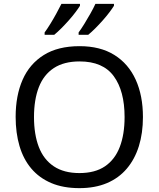

<svg xmlns="http://www.w3.org/2000/svg" viewBox="-20 -964 821 994"><path d="M720 -358Q720 -275 699 -207.5Q678 -140 636.5 -91Q595 -42 533.5 -16Q472 10 391 10Q307 10 245 -16.5Q183 -43 142 -91.5Q101 -140 81 -208Q61 -276 61 -359Q61 -469 97 -551Q133 -633 206.5 -679Q280 -725 392 -725Q499 -725 572 -679.5Q645 -634 682.5 -551.5Q720 -469 720 -358ZM156 -358Q156 -268 181 -203Q206 -138 258.5 -103Q311 -68 391 -68Q472 -68 523.5 -103Q575 -138 600 -203Q625 -268 625 -358Q625 -493 569 -569.5Q513 -646 392 -646Q311 -646 258.5 -611.5Q206 -577 181 -512.5Q156 -448 156 -358ZM570 -934Q562 -921 547 -901Q532 -881 512.5 -859Q493 -837 473.5 -817.5Q454 -798 437 -784H387V-796Q401 -815 417 -841Q433 -867 448.5 -894.5Q464 -922 474 -944H570ZM394 -934Q386 -921 371 -901Q356 -881 336.5 -859Q317 -837 297.5 -817.5Q278 -798 261 -784H211V-796Q225 -815 241 -841Q257 -867 272 -894.5Q287 -922 298 -944H394Z"/></svg>

Font: Noto Sans Sinhala
Style: Regular
Weight: 400
Designer: Jelle Bosma - Monotype Design Team
Foundry: Monotype Imaging Inc.
Version: Version 2.006